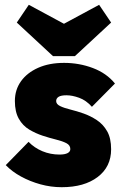

<svg xmlns="http://www.w3.org/2000/svg" viewBox="-20 -766 511 800"><path d="M237 14Q192 14 148.5 2Q105 -10 67.5 -30.5Q30 -51 4 -78L99 -175Q123 -150 156.5 -136Q190 -122 228 -122Q250 -122 261.5 -128Q273 -134 273 -145Q273 -161 256.5 -169.5Q240 -178 213.5 -184.5Q187 -191 158 -200.5Q129 -210 102 -226Q75 -242 58.5 -271Q42 -300 42 -345Q42 -392 67.5 -427.5Q93 -463 139 -483.5Q185 -504 247 -504Q310 -504 367 -482.5Q424 -461 459 -418L363 -321Q339 -348 310 -358.5Q281 -369 257 -369Q234 -369 224 -362.5Q214 -356 214 -345Q214 -332 230.5 -324Q247 -316 273.5 -309.5Q300 -303 328.5 -293Q357 -283 383.5 -265.5Q410 -248 426.5 -219Q443 -190 443 -144Q443 -71 387 -28.5Q331 14 237 14ZM393 -746 443 -672 292 -532H201L50 -672L100 -746L315 -630H178Z"/></svg>

Font: Outfit Thin ExtraBold
Style: Regular
Weight: 800
Version: Version 1.100;gftools[0.9.27]